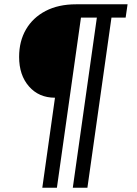

<svg xmlns="http://www.w3.org/2000/svg" viewBox="-20 -706 640 894"><path d="M177 168 236 -251Q161 -251 115 -303.5Q69 -356 69 -441Q69 -514 101 -569Q133 -624 192.5 -655Q252 -686 334 -686H574L565 -624H499L387 168H319L431 -624H357L245 168Z"/></svg>

Font: Chivo Mono Medium
Style: Italic
Weight: 500
Italic angle: -8.05°
Monospace: yes
Designer: Hector Gatti
Foundry: Omnibus-Type
Version: Version 1.008